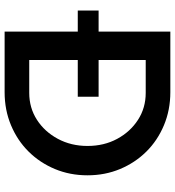

<svg xmlns="http://www.w3.org/2000/svg" viewBox="16 -756 740 811"><g transform="rotate(90 385.5 -350.0)"><path d="M113 0V-309H24V-397H113V-700H369Q444 -700 508.5 -673Q573 -646 620 -598.5Q667 -551 693.5 -487.5Q720 -424 720 -350Q720 -276 693.5 -212.5Q667 -149 620 -101.5Q573 -54 508.5 -27Q444 0 369 0ZM233 -104H372Q435 -104 485.5 -136.5Q536 -169 566 -225Q596 -281 596 -350Q596 -420 566 -475.5Q536 -531 485.5 -563.5Q435 -596 372 -596H233V-397H388V-309H233Z"/></g></svg>

Font: Red Hat Text Medium
Style: Regular
Weight: 500
Designer: Pentagram, MCKL
Foundry: Pentagram, MCKL
Version: Version 1.023